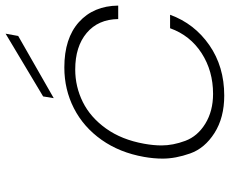

<svg xmlns="http://www.w3.org/2000/svg" viewBox="-86 -708 803 670"><g transform="rotate(-90 315.0 -373.5)"><path d="M524 -711 307 -587 313 -624 532 -755ZM102 -272Q117 -357 161.5 -420Q206 -483 271.5 -516.5Q337 -550 414 -550Q516 -550 572.5 -499Q629 -448 630 -362H583Q582 -432 534.5 -472Q487 -512 407 -512Q347 -512 293.5 -485.5Q240 -459 201 -404.5Q162 -350 148 -272Q142 -239 142 -211Q142 -171 158 -128Q174 -85 218 -58Q262 -31 322 -31Q402 -31 464 -71Q526 -111 551 -181H598Q567 -96 492 -44Q417 8 316 8Q239 8 185.5 -26Q132 -60 114 -111Q96 -162 96 -207Q96 -238 102 -272Z"/></g></svg>

Font: Fz Poppins ExtLt
Style: Italic
Weight: 200
Italic angle: -10°
Designer: Ninad Kale (Devanagari), Jonny Pinhorn (Latin)
Foundry: Indian Type Foundry
Version: Vit hóa bi Vntype.Com & FontZin.Com